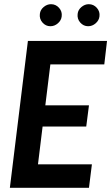

<svg xmlns="http://www.w3.org/2000/svg" viewBox="-20 -895 530 915"><path d="M404 0H27L113 -700H490L477 -588H220L196 -393H404L391 -292H183L161 -112H418ZM220 -770Q198 -770 182.5 -787.5Q167 -805 170 -829Q172 -848 188 -861.5Q204 -875 223 -875Q246 -875 261.5 -857.5Q277 -840 274 -817Q272 -798 256 -784Q240 -770 220 -770ZM400 -770Q378 -770 362.5 -787.5Q347 -805 350 -829Q352 -848 368 -861.5Q384 -875 403 -875Q426 -875 441.5 -857.5Q457 -840 454 -817Q452 -798 436 -784Q420 -770 400 -770Z"/></svg>

Font: Kulim Park
Style: Bold Italic
Weight: 700
Italic angle: -8°
Designer: Noponies / Dale Sattler
Foundry: Noponies
Version: Version 1.000; ttfautohint (v1.8.3)